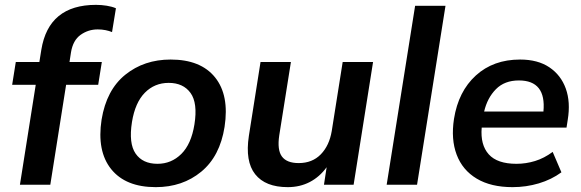

<svg xmlns="http://www.w3.org/2000/svg" viewBox="-20 -760 2392 790"><path d="M62 0 127 -411H30L45 -505H142L150 -555Q180 -740 375 -740Q397 -740 419 -736.5Q441 -733 457 -726L441 -628Q429 -633 414 -636Q399 -639 382 -639Q343 -639 311.5 -616.5Q280 -594 272 -544L266 -505H399L384 -411H252L187 0Z M621 10Q497 10 437.5 -64Q378 -138 398 -268Q418 -390 495.5 -452.5Q573 -515 682 -515Q806 -515 865 -441.5Q924 -368 904 -238Q885 -117 808 -53.5Q731 10 621 10ZM628 -86Q685 -86 726 -126.5Q767 -167 780 -248Q794 -336 764 -377.5Q734 -419 674 -419Q616 -419 576 -378.5Q536 -338 523 -258Q509 -170 538 -128Q567 -86 628 -86Z M1164 10Q1072 10 1030 -43Q988 -96 1004 -201L1052 -505H1177L1129 -203Q1120 -143 1140 -116Q1160 -89 1209 -89Q1265 -89 1300 -125Q1335 -161 1345 -221L1390 -505H1515L1435 0H1313L1324 -72Q1295 -32 1254.5 -11Q1214 10 1164 10Z M1571 0 1688 -736H1813L1696 0Z M2089 10Q2000 10 1941.5 -25Q1883 -60 1859 -123.5Q1835 -187 1848 -271Q1866 -384 1938 -449.5Q2010 -515 2120 -515Q2193 -515 2240.5 -483Q2288 -451 2308 -395.5Q2328 -340 2316 -267L2311 -235H1962Q1956 -164 1991 -125Q2026 -86 2105 -86Q2144 -86 2181.5 -97.5Q2219 -109 2254 -135L2290 -51Q2249 -21 2197 -5.5Q2145 10 2089 10ZM2115 -429Q2056 -429 2020.5 -393Q1985 -357 1972 -301H2216Q2228 -429 2115 -429Z"/></svg>

Font: Mulish
Style: Bold Italic
Weight: 700
Italic angle: -9°
Designer: Vernon Adams
Foundry: Vernon Adams
Version: Version 3.603; ttfautohint (v1.8.3)